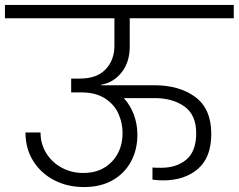

<svg xmlns="http://www.w3.org/2000/svg" viewBox="-49 -760 966 777"><path d="M476 -571Q476 -509 443.5 -467.5Q411 -426 360 -417V-415H575Q678 -415 742 -367Q806 -319 806 -218Q806 -123 752 -76.5Q698 -30 611 -30Q591 -30 568 -33V-82Q580 -81 603 -81Q666 -81 705.5 -114.5Q745 -148 745 -221Q745 -295 697.5 -329Q650 -363 576 -363H452Q478 -335 492.5 -296.5Q507 -258 507 -215Q507 -154 481 -106Q455 -58 406.5 -30.5Q358 -3 291 -3Q223 -3 169 -31.5Q115 -60 84.5 -110Q54 -160 54 -224H115Q115 -178 138 -140.5Q161 -103 200.5 -81.5Q240 -60 288 -60Q360 -60 403.5 -105.5Q447 -151 447 -222Q447 -263 430 -300.5Q413 -338 375.5 -362Q338 -386 281 -386H239V-442H274Q343 -442 378.5 -479.5Q414 -517 414 -575V-686H-29V-740H897V-686H476Z"/></svg>

Font: Fz Poppins Light
Style: Regular
Weight: 300
Designer: Ninad Kale (Devanagari), Jonny Pinhorn (Latin)
Foundry: Indian Type Foundry
Version: Vit hóa bi Vntype.Com & FontZin.Com